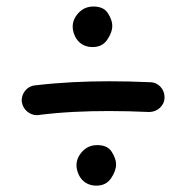

<svg xmlns="http://www.w3.org/2000/svg" viewBox="-20 -629 574 592"><path d="M47.4 -314.5C50.8 -289.6 73.2 -273.9 93.3 -273.9C95.2 -273.9 97.2 -273.9 98.6 -274.4C172.9 -283.7 243.7 -286.6 316.4 -286.6C356.9 -286.6 397.5 -285.6 439 -283.7H440.4C464.4 -283.7 486.8 -302.2 487.3 -327.6V-330.1C487.3 -353.5 468.8 -375 443.4 -375.5C400.9 -377.4 358.9 -378.4 316.4 -378.4C240.7 -378.4 166 -375 87.4 -365.7C62.5 -363.3 46.9 -340.8 46.9 -319.8C46.9 -317.9 46.9 -315.9 47.4 -314.5ZM204.1 -546.4C204.1 -524.9 218.8 -483.9 265.6 -483.9C285.2 -483.9 300.3 -491.2 310.5 -506.3C320.8 -521.5 326.2 -535.6 326.2 -549.8C326.2 -561 321.8 -573.7 313 -587.9C304.2 -602.1 289.1 -608.9 268.1 -608.9C250 -608.9 234.9 -602.5 222.7 -589.8C210.4 -576.7 204.1 -562.5 204.1 -546.4ZM215.8 -119.1C215.8 -97.7 230.5 -56.6 277.3 -56.6C296.9 -56.6 312 -64 322.3 -79.1C332.5 -94.2 337.9 -108.4 337.9 -122.6C337.9 -133.8 333.5 -146.5 324.7 -160.6C315.9 -174.8 300.8 -181.6 279.8 -181.6C261.7 -181.6 246.6 -175.3 234.4 -162.6C222.2 -149.4 215.8 -135.3 215.8 -119.1Z"/></svg>

Font: Mikhak Medium
Style: Regular
Weight: 500
Designer: Amin Abedi
Version: Version 3.2